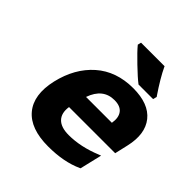

<svg xmlns="http://www.w3.org/2000/svg" viewBox="-206 -913 1071 1071"><g transform="rotate(45 329.0 -378.0)"><path d="M294 -335H498Q506 -382 486 -408.5Q466 -435 419 -435Q329 -435 294 -335ZM554 -32 550 -30Q463 10 340 10Q199 10 138 -63.5Q77 -137 107 -269Q138 -402 225.5 -479Q313 -556 446 -556Q569 -556 622.5 -489Q676 -422 649 -306L631 -228H267Q259 -174 287 -145Q315 -116 376 -116Q470 -116 572 -158L585 -163ZM452 -591 451 -592Q423 -613 369 -665Q315 -717 294 -743L292 -745L297 -766H483L484 -763Q512 -703 571 -616L573 -614L567 -591Z"/></g></svg>

Font: Passageway
Style: BdIt
Weight: 700
Foundry: Ascender Corporation
Version: Version 1.11